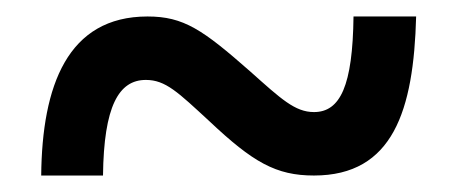

<svg xmlns="http://www.w3.org/2000/svg" viewBox="-20 -473 555 233"><path d="M30 -260H105C106 -344 124 -376 157 -376C181 -376 196 -361 234 -326C287 -276 315 -260 361 -260C457 -260 482 -339 485 -453H409C408 -369 393 -337 361 -337C338 -337 321 -353 284 -386C226 -437 203 -453 159 -453C62 -453 31 -369 30 -260Z"/></svg>

Font: Noto Serif Hebrew SemiCondensed ExtraBold
Style: Regular
Weight: 800
Width: 4
Designer: Monotype Design Team
Foundry: Monotype Imaging Inc.
Version: Version 2.004